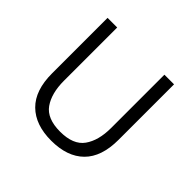

<svg xmlns="http://www.w3.org/2000/svg" viewBox="-165 -832 1015 1015"><g transform="rotate(45 342.5 -325.0)"><path d="M591 -660V-245Q591 -118 526.5 -54Q462 10 342 10Q224 10 159 -54Q94 -118 94 -245V-660H166V-262Q166 -168 205 -112.5Q244 -57 342 -57Q440 -57 479.5 -112.5Q519 -168 519 -262V-660Z"/></g></svg>

Font: Kantumruy Pro
Style: Regular
Weight: 400
Designer: Sovichet Tep
Foundry: Sovichet Tep
Version: Version 1.002